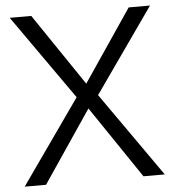

<svg xmlns="http://www.w3.org/2000/svg" viewBox="-52 -780 753 828"><g transform="rotate(-5 324.0 -365.5)"><path d="M278.3 -364.7 20.5 -731H113.8L324.7 -419.4L535.6 -731H627.9L371.1 -365.7L627.9 0H535.6L324.7 -312L113.8 0H21.5Z"/></g></svg>

Font: Glacial Indifference
Style: Regular
Weight: 400
Designer: Alfredo Marco Pradil
Foundry: Alfredo Marco Pradil
Version: Version 1.312